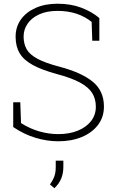

<svg xmlns="http://www.w3.org/2000/svg" viewBox="-20 -741 620 1021"><path d="M289.6 10.3Q230.5 10.3 169.2 -8.1Q107.9 -26.4 50.3 -65.4V-197.3H87.9L91.8 -86.4Q139.6 -56.2 189.9 -42Q240.2 -27.8 289.6 -27.8Q348.6 -27.8 393.8 -46.1Q439 -64.5 464.4 -97.4Q489.7 -130.4 489.7 -173.3Q489.7 -215.8 469.7 -247.1Q449.7 -278.3 404.5 -302.5Q359.4 -326.7 282.7 -347.2Q203.6 -368.7 155.3 -394.8Q106.9 -420.9 85 -457.3Q63 -493.7 63 -545.4Q63 -597.7 90.8 -637Q118.7 -676.3 168.9 -698.7Q219.2 -721.2 286.1 -721.2Q356 -721.2 411.9 -700.2Q467.8 -679.2 508.3 -645V-524.4H470.7L467.3 -624.5Q432.6 -652.8 387 -668Q341.3 -683.1 286.1 -683.1Q229 -683.1 188.5 -664.6Q147.9 -646 126.7 -615Q105.5 -584 105.5 -546.9Q105.5 -508.8 121.3 -480Q137.2 -451.2 178.7 -428.7Q220.2 -406.2 296.4 -386.2Q413.1 -355.5 472.9 -306.6Q532.7 -257.8 532.7 -174.3Q532.7 -118.2 501.2 -76.7Q469.7 -35.2 415 -12.5Q360.4 10.3 289.6 10.3ZM269 259.8 245.6 239.7Q261.7 217.3 269 196.8Q276.4 176.3 276.4 147.9V113.3H316.9V147Q316.9 182.1 304.7 210.2Q292.5 238.3 269 259.8Z"/></svg>

Font: Roboto Slab ExtraLight
Style: Regular
Weight: 250
Designer: Google
Version: Version 2.000; ttfautohint (v1.8.1.43-b0c9)